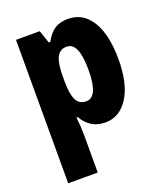

<svg xmlns="http://www.w3.org/2000/svg" viewBox="-146 -658 850 995"><g transform="rotate(-20 279.0 -160.5)"><path d="M347 -561Q429 -561 475.5 -486Q522 -411 522 -275Q522 -140 474 -65Q426 10 348 10Q303 10 272 -10Q241 -30 220 -66H214Q217 -36 218.5 -11.5Q220 13 220 33V240H57V-551H188L212 -480H220Q245 -525 274 -543Q303 -561 347 -561ZM291 -428Q253 -428 236.5 -395Q220 -362 220 -290V-264Q220 -194 236 -160.5Q252 -127 291 -127Q357 -127 357 -275Q357 -354 340.5 -391Q324 -428 291 -428Z"/></g></svg>

Font: Noto Sans Bengali Condensed ExtraBold
Style: Regular
Weight: 800
Width: 3
Designer: Joana Ranito - Universal Thirst; Jelle Bosma - Monotype Design Team
Foundry: Universal Thirst ehf.
Version: Version 3.000; ttfautohint (v1.8.4.7-5d5b)